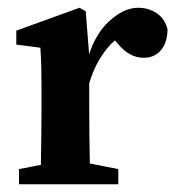

<svg xmlns="http://www.w3.org/2000/svg" viewBox="-20 -475 454 495"><path d="M29 0V-39L121 -57H194L285 -39V0ZM84 0Q85 -21 85.5 -55.5Q86 -90 86.5 -127.5Q87 -165 87 -193V-243Q87 -281 86.5 -302.5Q86 -324 84 -352L22 -360V-396L185 -455L201 -446L210 -332V-193Q210 -165 210.5 -127.5Q211 -90 211.5 -55.5Q212 -21 213 0ZM208 -253 183 -316H204Q222 -384 260.5 -419.5Q299 -455 336 -455Q363 -455 384 -441Q405 -427 412 -399Q411 -364 394.5 -345Q378 -326 350 -326Q314 -326 284 -362L258 -392L298 -387Q267 -368 243.5 -333Q220 -298 208 -253Z"/></svg>

Font: Lisu Bosa Black
Style: Regular
Weight: 900
Designer: David Morse, Annie Olsen, Victor Gaultney, Frank Grießhammer (Latin)
Foundry: SIL International
Version: Version 2.000